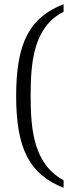

<svg xmlns="http://www.w3.org/2000/svg" viewBox="-20 -773 355 915"><path d="M283 122V86C140 9 126 -157 126 -316C126 -475 139 -644 283 -717V-753C122 -690 57 -571 57 -316C57 -61 122 58 283 122Z"/></svg>

Font: Noto Serif Light
Style: Regular
Weight: 300
Designer: Monotype Design Team
Foundry: Monotype Imaging Inc.
Version: Version 2.013